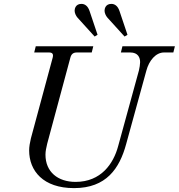

<svg xmlns="http://www.w3.org/2000/svg" viewBox="-20 -950 920 988"><path d="M518 -895C518 -884 524 -869 533 -859L621 -762L636 -771L595 -893C586 -920 570 -930 553 -930C523 -930 518 -905 518 -895ZM364 -895C364 -884 370 -869 379 -859L467 -762L482 -771L441 -893C432 -920 416 -930 399 -930C369 -930 364 -905 364 -895ZM130 -176C130 -71 202 18 361 18C527 18 595 -83 629 -208L733 -586C747 -639 782 -680 824 -680H872L880 -712H610L602 -680H650C691 -680 701 -653 701 -630C701 -620 698 -600 695 -588L588 -198C564 -108 500 -14 369 -14C278 -14 214 -65 214 -154C214 -172 218 -190 223 -211L342 -653C347 -672 357 -680 376 -680H452L460 -712H164L156 -680H232C250 -680 256 -672 251 -653L139 -238C134 -217 130 -195 130 -176Z"/></svg>

Font: Old Standard
Style: Italic
Weight: 400
Italic angle: -15.2°
Designer: Alexey Kryukov <alexios@thessalonica.org.ru>
Version: Version 2.0